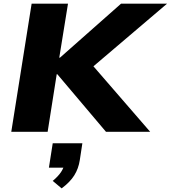

<svg xmlns="http://www.w3.org/2000/svg" viewBox="-20 -725 939 1056"><path d="M42 0 154 -705H354L306 -408H310L646 -705H899L457 -329V-403L806 0H563L295 -317H292L242 0ZM319 311 270 270Q301 244 316.5 220Q332 196 335 174L365 197H249L270 63H433L419 155Q412 202 388.5 239.5Q365 277 319 311Z"/></svg>

Font: Nunito Sans 10pt SemiExpanded Black
Style: Italic
Weight: 900
Width: 6
Italic angle: -9°
Designer: Vernon Adams
Foundry: Vernon Adams
Version: Version 3.101;gftools[0.9.27]